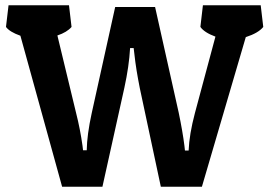

<svg xmlns="http://www.w3.org/2000/svg" viewBox="-20 -710 1028 735"><path d="M456.1 -374 372.1 4.9H217.8L58.1 -573.2Q16.6 -587.9 2.9 -606.9L12.7 -689.9H244.1L253.9 -606.9Q236.3 -586.4 199.7 -574.2L271 -278.8Q287.1 -215.3 295.9 -151.9L297.9 -134.8H312Q313 -194.3 331.1 -276.9L420.9 -683.1H573.7L664.1 -278.8Q679.2 -206.5 686 -151.9L688 -133.8H702.1Q704.6 -195.8 726.1 -276.9L804.7 -569.8Q762.2 -585.4 747.1 -606.9L756.8 -689.9H978L987.8 -606.9Q969.2 -583.5 920.9 -567.9L752.9 4.9H595.7L515.1 -373Q508.3 -407.2 502.9 -440.2Q497.6 -473.1 494.1 -505.9L491.7 -525.9H478Q474.1 -456.5 456.1 -374Z"/></svg>

Font: Odor Mean Chey
Style: Regular
Weight: 400
Designer: Danh Hong
Version: Version 8.002; ttfautohint (v1.8.3)